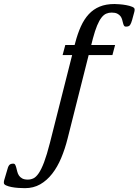

<svg xmlns="http://www.w3.org/2000/svg" viewBox="-273 -747 704 975"><path d="M-131.8 165Q-117.2 165 -103.8 158.9Q-90.3 152.8 -76.7 133.1Q-63 113.3 -49.1 76.7Q-35.2 40 -19.5 -21.5L93.3 -467.3H44.9L58.6 -518.6H106L108.9 -529.3Q121.1 -576.2 137.7 -612.8Q154.3 -649.4 177.7 -674.8Q201.2 -700.2 233.2 -713.4Q265.1 -726.6 308.6 -726.6Q317.4 -726.6 334.2 -725.3Q351.1 -724.1 368.2 -720.9Q385.3 -717.8 397.9 -712.6Q410.6 -707.5 410.6 -699.7Q410.6 -697.3 410.4 -693.4Q410.2 -689.5 409.2 -687L397.9 -645.5Q393.1 -628.4 387.5 -620.1Q381.8 -611.8 366.7 -611.8Q359.4 -611.8 356.4 -617.2Q353.5 -622.6 351.6 -630.4Q349.6 -638.2 347.2 -647.5Q344.7 -656.7 338.9 -664.6Q333 -672.4 322.5 -677.7Q312 -683.1 293.9 -683.1Q279.3 -683.1 266.6 -677.7Q253.9 -672.4 242.4 -657.7Q231 -643.1 220.2 -617.4Q209.5 -591.8 198.7 -551.3L190.4 -518.6H311.5L297.9 -467.3H177.2L70.3 -43.5Q57.1 9.3 37.8 55.2Q18.6 101.1 -8.1 135.3Q-34.7 169.4 -68.8 189Q-103 208.5 -146.5 208.5Q-160.6 208.5 -179.2 207.3Q-197.8 206.1 -214.1 202.9Q-230.5 199.7 -241.9 194.6Q-253.4 189.5 -253.4 181.6Q-253.4 179.2 -253.2 175.3Q-252.9 171.4 -252 168.9L-236.8 117.7Q-232.9 100.6 -226.8 92.3Q-220.7 84 -205.6 84Q-198.7 84 -195.6 90.1Q-192.4 96.2 -190.2 105Q-188 113.8 -185.3 124.5Q-182.6 135.3 -177 144Q-171.4 152.8 -160.6 158.9Q-149.9 165 -131.8 165Z"/></svg>

Font: Arian Grqi
Style: Italic
Weight: 400
Italic angle: -15°
Designer: Ruben Hakobyan (Tarumian)
Foundry: Ruben Hakobyan (Tarumian)
Version: Version 1.002